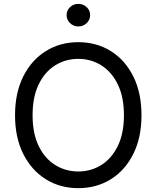

<svg xmlns="http://www.w3.org/2000/svg" viewBox="-20 -954 802 984"><path d="M381.3 10.3Q287.6 10.3 214.4 -35.6Q141.1 -81.5 99.1 -165.3Q57.1 -249 57.1 -363.3Q57.1 -478 99.1 -562Q141.1 -646 214.4 -691.9Q287.6 -737.8 381.3 -737.8Q475.1 -737.8 548.3 -691.9Q621.6 -646 663.3 -562Q705.1 -478 705.1 -363.3Q705.1 -249 663.3 -165.3Q621.6 -81.5 548.3 -35.6Q475.1 10.3 381.3 10.3ZM381.3 -75.2Q446.3 -75.2 499.3 -108.4Q552.2 -141.6 583.7 -205.8Q615.2 -270 615.2 -363.3Q615.2 -457 583.7 -521.5Q552.2 -585.9 499.3 -619.1Q446.3 -652.3 381.3 -652.3Q315.9 -652.3 262.7 -619.1Q209.5 -585.9 178.2 -521.5Q147 -457 147 -363.3Q147 -270 178.2 -205.8Q209.5 -141.6 262.7 -108.4Q315.9 -75.2 381.3 -75.2ZM381.3 -818.4Q356.9 -818.4 339.1 -835.4Q321.3 -852.5 321.3 -876.5Q321.3 -900.9 339.1 -917.5Q356.9 -934.1 381.3 -934.1Q406.2 -934.1 424.1 -917.5Q441.9 -900.9 441.9 -876.5Q441.9 -852.5 424.1 -835.4Q406.2 -818.4 381.3 -818.4Z"/></svg>

Font: Inter 17pt
Style: Regular
Weight: 400
Version: Version 4.001;git-66647c0bb